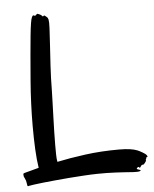

<svg xmlns="http://www.w3.org/2000/svg" viewBox="-52 -741 645 802"><g transform="rotate(-5 270.5 -340.0)"><path d="M538.1 -68.8Q540.5 -65.4 541 -64Q541.5 -62.5 540.8 -61.8Q540 -61 538.6 -60.5Q537.1 -60.1 536.1 -59.1Q533.7 -57.6 534.9 -56.2Q536.1 -54.7 533.2 -50.8Q531.2 -49.3 532.7 -47.6Q534.2 -45.9 533.2 -44.9Q525.9 -33.7 522 -30.8Q518.1 -30.8 515.1 -29.8Q513.7 -29.3 513.2 -28.8Q511.7 -27.3 510.3 -25.1Q508.8 -22.9 507.8 -21.2Q506.8 -19.5 505.6 -18.8Q504.4 -18.1 502.9 -20Q501.5 -22.5 499.3 -22.5Q497.1 -22.5 496.1 -21Q495.1 -20 493.7 -18.8Q492.2 -17.6 491.9 -16.4Q491.7 -15.1 493.2 -13.9Q494.6 -12.7 500 -11.2Q512.2 -7.8 504.6 -4.6Q497.1 -1.5 476.1 -2.9Q456.1 -4.4 438 -5.6Q419.9 -6.8 402.1 -7.6Q384.3 -8.3 365.7 -8.8Q347.2 -9.3 326.2 -8.8Q298.3 -8.3 267.3 -6.3Q236.3 -4.4 205.8 -2Q175.3 0.5 147.2 3.2Q119.1 5.9 96.7 8.3Q74.2 10.7 58.8 12.9Q43.5 15.1 39.1 16.1Q34.7 17.6 33 17.3Q31.2 17.1 30.5 14.6Q29.8 12.2 29.3 7.3Q28.8 2.4 26.9 -5.9Q25.4 -10.7 22.7 -15.9Q20 -21 19 -23.9Q17.6 -31.7 18.1 -34.9Q18.6 -38.1 23.9 -39.1L84 -55.2Q78.6 -88.9 76.4 -134Q74.2 -179.2 74.2 -231.9Q74.2 -277.3 76.2 -325Q78.1 -372.6 82 -420.9Q91.8 -543 98.4 -608.2Q105 -673.3 110.8 -684.1Q112.3 -686.5 113.3 -688.7Q114.3 -690.9 116.2 -690.9Q119.1 -692.4 120.6 -690.4Q122.1 -688.5 126 -689.9Q127 -689.9 127.7 -691.2Q128.4 -692.4 129.9 -693.8L130.9 -694.3Q131.8 -695.3 134.8 -696.8Q142.1 -694.3 145.5 -692.4Q147.5 -691.4 147.9 -690.9Q150.9 -689.5 153.8 -685.8Q156.7 -682.1 159.2 -685.1L160.2 -686Q161.1 -687 163.1 -687Q164.6 -686 166 -685.1Q167.5 -684.1 168.5 -683.1Q169.9 -681.6 170.9 -681.2Q173.3 -679.7 175.3 -677.2Q177.2 -674.8 179.2 -668Q181.2 -659.2 179.9 -631.8Q178.7 -604.5 176 -564.5Q173.3 -524.4 170.4 -474.6Q167.5 -424.8 167 -371.1Q166.5 -346.2 165.5 -317.6Q164.6 -289.1 163.6 -259Q162.6 -229 161.9 -199.7Q161.1 -170.4 161.1 -144Q161.1 -123 161.4 -104.7Q161.6 -86.4 164.1 -73.2Q217.3 -84.5 283.4 -93.3Q349.6 -102.1 424.8 -102.1Q452.1 -102.1 470.5 -99.4Q488.8 -96.7 501 -91.8Q503.9 -90.8 509.3 -88.1Q514.6 -85.4 520.5 -82Q526.4 -78.6 531.2 -75.2Q536.1 -71.8 538.1 -68.8Z"/></g></svg>

Font: Oregano
Style: Regular
Weight: 400
Version: Version 1.000